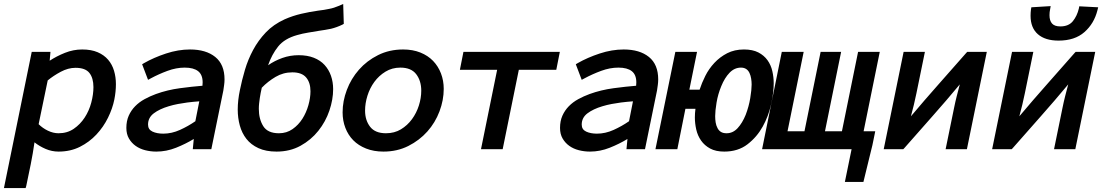

<svg xmlns="http://www.w3.org/2000/svg" viewBox="-21 -757 5591 974"><path d="M276 -81Q320 -81 353 -103.5Q386 -126 408.5 -160.5Q431 -195 442 -236.5Q453 -278 453 -315Q453 -361 432.5 -387Q412 -413 362 -413Q325 -413 287.5 -393Q250 -373 221 -349L175 -127Q195 -107 222 -94Q249 -81 276 -81ZM154 -35Q146 21 135 76Q124 131 112 187L109 197H-1L140 -494H235L231 -449Q266 -472 308.5 -489Q351 -506 396 -506Q442 -506 474.5 -492Q507 -478 527.5 -454Q548 -430 557.5 -398Q567 -366 567 -330Q567 -292 559 -252Q550 -207 527 -160Q504 -113 468 -74.5Q432 -36 384 -12Q336 12 276 12Q242 12 210.5 -1.5Q179 -15 154 -35Z M807 -79Q850 -79 892 -98Q934 -117 970 -142L990 -243Q961 -241 929 -237Q906 -234 882 -229.5Q858 -225 835 -218Q788 -204 759 -182Q730 -160 730 -125Q730 -100 752.5 -89.5Q775 -79 807 -79ZM962 -52Q921 -27 872 -7.5Q823 12 772 12Q743 12 715.5 5Q688 -2 667 -17Q646 -32 633 -54.5Q620 -77 620 -108Q620 -143 632 -170Q644 -197 664.5 -218Q685 -239 712.5 -254Q740 -269 770 -280Q828 -301 891.5 -309.5Q955 -318 1006 -322Q1006 -327 1006.5 -330.5Q1007 -334 1007 -339Q1007 -378 984 -396Q961 -414 916 -414Q873 -414 828.5 -397.5Q784 -381 745 -360L730 -352L700 -431L710 -437Q759 -465 821 -485.5Q883 -506 943 -506Q1024 -506 1071 -468Q1118 -430 1118 -354Q1118 -340 1116 -326Q1114 -312 1112 -298L1051 0H957Z M1554 -294Q1554 -338 1532 -364Q1510 -390 1462 -390Q1416 -390 1377 -367Q1338 -344 1307 -312Q1304 -299 1301.5 -286Q1299 -273 1297 -260Q1295 -246 1293.5 -232.5Q1292 -219 1292 -205Q1292 -153 1314.5 -117Q1337 -81 1394 -81Q1433 -81 1463 -102Q1493 -123 1513 -154.5Q1533 -186 1543.5 -223.5Q1554 -261 1554 -294ZM1185 -201Q1185 -248 1196 -300Q1206 -350 1221.5 -402.5Q1237 -455 1263 -503.5Q1289 -552 1327.5 -592.5Q1366 -633 1423 -659Q1464 -677 1507 -687Q1550 -697 1593 -703Q1609 -705 1622.5 -707Q1636 -709 1649 -712Q1672 -716 1700 -728L1720 -737L1723 -636L1716 -632Q1687 -618 1658 -611Q1643 -608 1628.5 -605.5Q1614 -603 1599 -601Q1570 -596 1542 -591.5Q1514 -587 1486 -579Q1422 -561 1390 -521Q1358 -481 1339 -426Q1372 -449 1411.5 -463Q1451 -477 1494 -477Q1538 -477 1571 -464Q1604 -451 1625.5 -427.5Q1647 -404 1658 -372.5Q1669 -341 1669 -305Q1669 -252 1650 -196Q1631 -140 1594 -93.5Q1557 -47 1503.5 -17.5Q1450 12 1382 12Q1328 12 1290 -5.5Q1252 -23 1229 -52.5Q1206 -82 1195.5 -120.5Q1185 -159 1185 -201Z M2116 -297Q2116 -347 2090.5 -380.5Q2065 -414 2010 -414Q1968 -414 1934.5 -393.5Q1901 -373 1878 -341.5Q1855 -310 1843 -271.5Q1831 -233 1831 -196Q1831 -147 1856.5 -114Q1882 -81 1937 -81Q1980 -81 2013 -101Q2046 -121 2069 -152.5Q2092 -184 2104 -222Q2116 -260 2116 -297ZM1717 -187Q1717 -244 1738.5 -301Q1760 -358 1800 -403.5Q1840 -449 1897 -477.5Q1954 -506 2024 -506Q2073 -506 2111.5 -490.5Q2150 -475 2176 -448Q2202 -421 2216 -384.5Q2230 -348 2230 -306Q2230 -249 2208.5 -192Q2187 -135 2147 -90Q2107 -45 2050.5 -16.5Q1994 12 1924 12Q1875 12 1836 -3.5Q1797 -19 1771 -45.5Q1745 -72 1731 -108.5Q1717 -145 1717 -187Z M2501 -403H2312L2330 -494H2819L2801 -403H2611L2529 0H2419Z M3007 -79Q3050 -79 3092 -98Q3134 -117 3170 -142L3190 -243Q3161 -241 3129 -237Q3106 -234 3082 -229.5Q3058 -225 3035 -218Q2988 -204 2959 -182Q2930 -160 2930 -125Q2930 -100 2952.5 -89.5Q2975 -79 3007 -79ZM3162 -52Q3121 -27 3072 -7.5Q3023 12 2972 12Q2943 12 2915.5 5Q2888 -2 2867 -17Q2846 -32 2833 -54.5Q2820 -77 2820 -108Q2820 -143 2832 -170Q2844 -197 2864.5 -218Q2885 -239 2912.5 -254Q2940 -269 2970 -280Q3028 -301 3091.5 -309.5Q3155 -318 3206 -322Q3206 -327 3206.5 -330.5Q3207 -334 3207 -339Q3207 -378 3184 -396Q3161 -414 3116 -414Q3073 -414 3028.5 -397.5Q2984 -381 2945 -360L2930 -352L2900 -431L2910 -437Q2959 -465 3021 -485.5Q3083 -506 3143 -506Q3224 -506 3271 -468Q3318 -430 3318 -354Q3318 -340 3316 -326Q3314 -312 3312 -298L3251 0H3157Z M3762 -175Q3778 -217 3785 -259.5Q3792 -302 3792 -328Q3792 -343 3789.5 -358.5Q3787 -374 3781 -387Q3768 -414 3738 -414Q3705 -414 3680 -388Q3655 -362 3638 -320Q3621 -279 3614 -236.5Q3607 -194 3607 -168Q3607 -151 3609.5 -135.5Q3612 -120 3619 -107Q3625 -95 3636 -88Q3647 -81 3665 -81Q3697 -81 3721 -107Q3745 -133 3762 -175ZM3304 0 3405 -494H3515L3476 -302H3528Q3539 -336 3557 -372Q3575 -408 3603 -438Q3631 -468 3668 -487Q3705 -506 3753 -506Q3797 -506 3826 -491Q3855 -476 3872.5 -451.5Q3890 -427 3897 -396Q3904 -365 3904 -334Q3904 -288 3891 -228.5Q3878 -169 3848.5 -115.5Q3819 -62 3771 -25Q3723 12 3653 12Q3610 12 3581.5 -3.5Q3553 -19 3535.5 -44Q3518 -69 3511 -100Q3504 -131 3504 -161Q3504 -183 3507 -205H3456L3415 0Z M3945 -494H4056L3974 -91H4060L4142 -494H4246L4164 -91H4250L4332 -494H4442L4360 -91H4419L4416 -76Q4411 -48 4404.5 -20Q4398 8 4391 35L4359 166H4265L4299 0H3845Z M4848 -329Q4779 -246 4708 -166Q4637 -86 4566 -5L4561 0H4462L4563 -494H4671L4628 -284Q4622 -255 4615 -225.5Q4608 -196 4600 -167Q4669 -249 4739.5 -328.5Q4810 -408 4881 -489L4886 -494H4985L4884 0H4776L4819 -210Q4825 -240 4832.5 -269.5Q4840 -299 4848 -329Z M5398 -329Q5329 -246 5258 -166Q5187 -86 5116 -5L5111 0H5012L5113 -494H5221L5178 -284Q5172 -255 5165 -225.5Q5158 -196 5150 -167Q5219 -249 5289.5 -328.5Q5360 -408 5431 -489L5436 -494H5535L5434 0H5326L5369 -210Q5375 -240 5382.5 -269.5Q5390 -299 5398 -329ZM5550 -720 5546 -704Q5529 -637 5480 -594Q5431 -551 5349 -551Q5281 -551 5244 -583.5Q5207 -616 5207 -677Q5207 -685 5207.5 -693Q5208 -701 5209 -709L5211 -720L5309 -726L5306 -709Q5303 -696 5303 -680Q5303 -652 5316 -637.5Q5329 -623 5358 -623Q5400 -623 5421.5 -649.5Q5443 -676 5452 -714L5454 -725Z"/></svg>

Font: Codetta
Style: Bold Italic
Weight: 700
Italic angle: -11°
Designer: Ulrich Proeller
Foundry: PROSA GmbH
Version: Version 2.00;September 29, 2018;FontCreator 11.5.0.2427 64-b